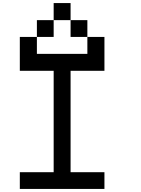

<svg xmlns="http://www.w3.org/2000/svg" viewBox="-20 -1243 929 1263"><path d="M110.4 0Q110.4 -27.3 110.4 -110.4Q166 -110.4 333 -110.4Q333 -277.3 333 -777.3Q277.3 -777.3 110.4 -777.3Q110.4 -833 110.4 -1000Q138.7 -1000 222.7 -1000Q222.7 -972.7 222.7 -888.7Q305.7 -888.7 554.7 -888.7Q554.7 -917 554.7 -1000Q583 -1000 667 -1000Q667 -944.3 667 -777.3Q611.3 -777.3 444.3 -777.3Q444.3 -610.4 444.3 -110.4Q500 -110.4 667 -110.4Q667 -83 667 0Q527.3 0 110.4 0ZM222.7 -1000Q222.7 -1027.3 222.7 -1110.4Q250 -1110.4 333 -1110.4Q333 -1083 333 -1000Q305.7 -1000 222.7 -1000ZM444.3 -1000Q444.3 -1027.3 444.3 -1110.4Q471.7 -1110.4 554.7 -1110.4Q554.7 -1083 554.7 -1000Q527.3 -1000 444.3 -1000ZM333 -1110.4Q333 -1138.7 333 -1222.7Q360.4 -1222.7 444.3 -1222.7Q444.3 -1194.3 444.3 -1110.4Q417 -1110.4 333 -1110.4Z"/></svg>

Font: Ingsat TST_CRD
Style: Regular
Weight: 300
Designer: Tofik Waleny
Version: 1.0